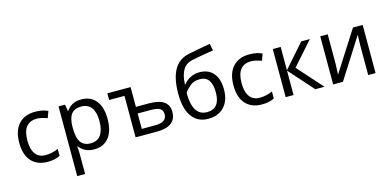

<svg xmlns="http://www.w3.org/2000/svg" viewBox="-86 -1295 4209 2065"><g transform="rotate(-15 2018.5 -262.5)"><path d="M304.2 -469.2Q146 -469.2 146 -268.1Q146 -168.9 184.6 -117.2Q223.1 -65.4 296.4 -65.9Q369.6 -65.9 438 -97.2V-19Q382.3 9.8 299.8 9.8Q184.1 9.8 119.6 -61.5Q55.2 -132.8 55.2 -266.1Q54.7 -399.4 120.1 -472.7Q185.5 -545.9 306.2 -545.9Q390.1 -545.9 446.8 -517.1L419.9 -443.8Q352.1 -469.2 304.2 -469.2Z M799.3 -472.2Q725.1 -472.2 689 -427.2Q653.8 -382.3 652.8 -286.1V-269Q652.8 -160.2 689 -111.3Q725.1 -62.5 799.3 -63Q873.5 -63 911.6 -117.7Q949.7 -172.9 949.2 -270.5Q949.7 -368.2 911.6 -419.9Q873.5 -471.7 799.3 -472.2ZM1040 -269.5Q1040 -137.7 981.9 -64Q923.8 9.8 817.4 9.8Q710.9 9.8 652.8 -67.9H647L648.9 -47.9Q652.8 -9.8 652.8 20V240.2H564.9V-536.1H637.2L648.9 -462.9H652.8Q711.4 -545.9 817.9 -545.9Q924.3 -545.9 981.9 -473.6Q1039.6 -401.4 1040 -269.5Z M1645.5 -159.2Q1645.5 -203.1 1616 -222.7Q1586.4 -242.2 1512.2 -242.2H1367.2V-70.8H1515.1Q1645.5 -70.8 1645.5 -159.2ZM1367.2 -315.9H1515.1Q1732.4 -315.9 1732.4 -164.1Q1732.4 0 1514.2 0H1279.3V-461.9H1108.4V-536.1H1367.2Z M2093.3 -63Q2238.3 -62.5 2238.3 -244.1Q2238.3 -425.8 2106.9 -425.8Q2037.6 -425.8 1993.9 -387.2Q1950.2 -348.6 1933.1 -319.8Q1933.1 -63 2093.3 -63ZM2310.1 -765.1 2325.2 -688 2267.1 -678.7Q2153.3 -660.2 2084 -645.5Q2014.6 -630.9 1979.2 -574.7Q1943.8 -518.6 1939 -412.1H1945.3Q1973.6 -451.7 2020.8 -475.3Q2067.9 -499 2121.1 -499Q2219.7 -499 2275.4 -435.5Q2331.1 -372.1 2331.1 -251Q2331.1 -129.9 2266.1 -60.1Q2201.2 9.8 2086.4 9.8Q1971.7 9.8 1907.5 -77.6Q1843.3 -165 1843.3 -333Q1843.3 -501 1897.2 -598.1Q1951.2 -695.3 2063.5 -718.8Q2175.8 -742.2 2310.1 -765.1Z M2689.5 -469.2Q2531.2 -469.2 2531.2 -268.1Q2531.2 -168.9 2569.8 -117.2Q2608.4 -65.4 2681.6 -65.9Q2754.9 -65.9 2823.2 -97.2V-19Q2767.6 9.8 2685.1 9.8Q2569.3 9.8 2504.9 -61.5Q2440.4 -132.8 2440.4 -266.1Q2439.9 -399.4 2505.4 -472.7Q2570.8 -545.9 2691.4 -545.9Q2775.4 -545.9 2832 -517.1L2805.2 -443.8Q2737.3 -469.2 2689.5 -469.2Z M3038.1 0H2950.2V-536.1H3038.1V-275.9L3267.1 -536.1H3363.3L3134.3 -277.8L3382.3 0H3280.3L3038.1 -272Z M3562 -536.1V-209L3558.1 -114.3L3556.2 -86.9L3843.3 -536.1H3951.2V0H3869.1V-315.9L3870.6 -383.8L3873 -448.2L3587.9 0H3479V-536.1Z"/></g></svg>

Font: NotoSans
Style: Regular
Weight: 400
Designer: Monotype Design team
Foundry: Monotype Imaging Inc.
Version: Version 1.04